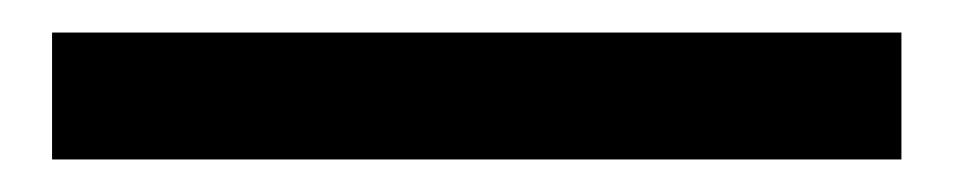

<svg xmlns="http://www.w3.org/2000/svg" viewBox="-20 64 586 118"><path d="M12 162V84H534V162Z"/></svg>

Font: Ruda SemiBold
Style: Regular
Weight: 600
Designer: Mariela Monsalve and Angelina Sanchez
Foundry: Mariela Monsalve and Angelina Sanchez
Version: Version 2.001